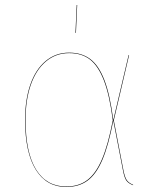

<svg xmlns="http://www.w3.org/2000/svg" viewBox="-20 -737 621 766"><path d="M432 -258 493 -517H495L434 -257L472 -60Q478 -29 486 -18Q494 -7 511 0V2Q493 -5 484.5 -16Q476 -27 470 -60L432 -256Q413 -157 388.5 -99.5Q364 -42 329.5 -16.5Q295 9 244 9Q166 9 123 -59.5Q80 -128 80 -259Q80 -339 101 -399.5Q122 -460 162 -493.5Q202 -527 256 -527Q306 -527 340 -501.5Q374 -476 396.5 -417.5Q419 -359 432 -258ZM82 -259Q82 -128 124 -60.5Q166 7 244 7Q294 7 328 -18.5Q362 -44 386.5 -101Q411 -158 430 -257Q417 -358 394.5 -416Q372 -474 339 -499.5Q306 -525 256 -525Q203 -525 163.5 -492Q124 -459 103 -399Q82 -339 82 -259ZM288 -717 283 -606H281L286 -717Z"/></svg>

Font: FiraGO Two
Style: Regular
Weight: 100
Designer: bBox Type
Foundry: bBox Type GmbH
Version: Version 1.001